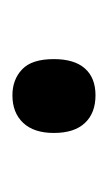

<svg xmlns="http://www.w3.org/2000/svg" viewBox="47 -205 172 306"><g transform="rotate(90 133.0 -52.0)"><path d="M74.2 -51.8Q74.2 -84.5 89.1 -101.3Q104 -118.2 131.8 -118.2Q160.2 -118.2 176 -101.3Q191.9 -84.5 191.9 -51.8Q191.9 -20 175.8 -2.9Q159.7 14.2 131.8 14.2Q106.9 14.2 90.6 -1.2Q74.2 -16.6 74.2 -51.8Z"/></g></svg>

Font: f01206874
Style: Regular
Weight: 400
Foundry: Ascender Corporation
Version: Version 1.10